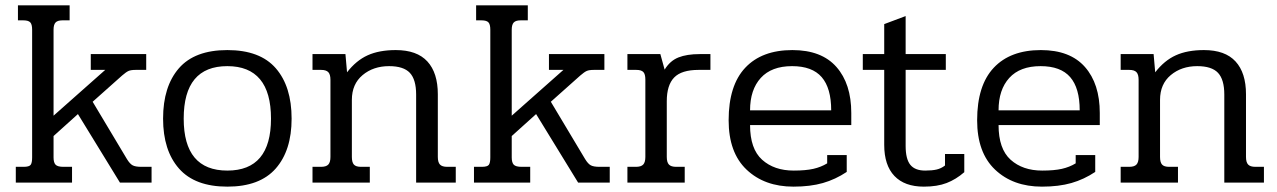

<svg xmlns="http://www.w3.org/2000/svg" viewBox="-20 -682 4769 717"><path d="M39 -59H68Q89 -59 94.5 -66.5Q100 -74 100 -94V-571Q100 -591 93 -598.5Q86 -606 67 -606H47V-662H240V-606H213Q195 -606 187.5 -598Q180 -590 180 -571V-250L373 -421H319V-480H526V-421H487Q469 -421 460 -417Q451 -413 436 -400L326 -302L454 -88Q465 -70 475.5 -64.5Q486 -59 508 -59H546V0H428L271 -256L180 -174V-94Q180 -75 187.5 -67Q195 -59 217 -59H249V0H39Z M589 -239Q589 -359 648 -427Q707 -495 829 -495Q951 -495 1010 -427Q1069 -359 1069 -239Q1069 -120 1009.5 -52.5Q950 15 829 15Q708 15 648.5 -52.5Q589 -120 589 -239ZM992 -239Q992 -337 951 -386Q910 -435 829 -435Q666 -435 666 -239Q666 -45 829 -45Q992 -45 992 -239Z M1147 -59H1179Q1198 -59 1206 -67.5Q1214 -76 1214 -96V-384Q1214 -404 1206 -412.5Q1198 -421 1179 -421H1147V-480H1270L1276 -412Q1310 -456 1353 -475.5Q1396 -495 1458 -495Q1537 -495 1576 -452.5Q1615 -410 1615 -330V-96Q1615 -76 1623 -67.5Q1631 -59 1650 -59H1682V0H1534V-329Q1534 -385 1510.5 -410Q1487 -435 1433 -435Q1374 -435 1334 -401.5Q1294 -368 1294 -309V-96Q1294 -76 1301.5 -67.5Q1309 -59 1328 -59H1361V0H1147Z M1750 -59H1779Q1800 -59 1805.5 -66.5Q1811 -74 1811 -94V-571Q1811 -591 1804 -598.5Q1797 -606 1778 -606H1758V-662H1951V-606H1924Q1906 -606 1898.5 -598Q1891 -590 1891 -571V-250L2084 -421H2030V-480H2237V-421H2198Q2180 -421 2171 -417Q2162 -413 2147 -400L2037 -302L2165 -88Q2176 -70 2186.5 -64.5Q2197 -59 2219 -59H2257V0H2139L1982 -256L1891 -174V-94Q1891 -75 1898.5 -67Q1906 -59 1928 -59H1960V0H1750Z M2323 -59H2355Q2374 -59 2382 -67.5Q2390 -76 2390 -96V-385Q2390 -405 2382.5 -413Q2375 -421 2356 -421H2323V-480H2446L2462 -422Q2482 -455 2513.5 -467.5Q2545 -480 2593 -480H2633V-421H2589Q2525 -421 2497.5 -392.5Q2470 -364 2470 -304V-96Q2470 -76 2478 -67.5Q2486 -59 2505 -59H2537V0H2323Z M2701 -233Q2701 -363 2763 -429Q2825 -495 2939 -495Q3048 -495 3103.5 -432Q3159 -369 3159 -260V-215H2781Q2781 -126 2826 -85.5Q2871 -45 2944 -45Q2989 -45 3017.5 -51.5Q3046 -58 3069 -72V-103H3142V-40Q3100 -12 3053 1.5Q3006 15 2943 15Q2835 15 2768 -48.5Q2701 -112 2701 -233ZM3084 -270Q3084 -353 3048.5 -394Q3013 -435 2938 -435Q2861 -435 2821 -391Q2781 -347 2781 -270Z M3282 -141V-421H3202V-480H3282V-592L3362 -622V-480H3512V-421H3362V-137Q3362 -88 3379.5 -66.5Q3397 -45 3435 -45Q3461 -45 3478 -49Q3495 -53 3509 -64V-107H3581V-39Q3550 -12 3515 1.5Q3480 15 3430 15Q3358 15 3320 -25Q3282 -65 3282 -141Z M3629 -233Q3629 -363 3691 -429Q3753 -495 3867 -495Q3976 -495 4031.5 -432Q4087 -369 4087 -260V-215H3709Q3709 -126 3754 -85.5Q3799 -45 3872 -45Q3917 -45 3945.5 -51.5Q3974 -58 3997 -72V-103H4070V-40Q4028 -12 3981 1.5Q3934 15 3871 15Q3763 15 3696 -48.5Q3629 -112 3629 -233ZM4012 -270Q4012 -353 3976.5 -394Q3941 -435 3866 -435Q3789 -435 3749 -391Q3709 -347 3709 -270Z M4165 -59H4197Q4216 -59 4224 -67.5Q4232 -76 4232 -96V-384Q4232 -404 4224 -412.5Q4216 -421 4197 -421H4165V-480H4288L4294 -412Q4328 -456 4371 -475.5Q4414 -495 4476 -495Q4555 -495 4594 -452.5Q4633 -410 4633 -330V-96Q4633 -76 4641 -67.5Q4649 -59 4668 -59H4700V0H4552V-329Q4552 -385 4528.5 -410Q4505 -435 4451 -435Q4392 -435 4352 -401.5Q4312 -368 4312 -309V-96Q4312 -76 4319.5 -67.5Q4327 -59 4346 -59H4379V0H4165Z"/></svg>

Font: Pridi Light
Style: Regular
Weight: 300
Designer: Katatrad Team
Foundry: CadsonDemak
Version: Version 1.003